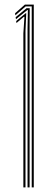

<svg xmlns="http://www.w3.org/2000/svg" viewBox="-20 -820 224 840"><path d="M118.8 0V-792H92.2L47.2 -753L46 -762L89 -800H127.8V0ZM82.2 0V-674L87 -746.5L84.5 -746.8L52 -719.2L50.8 -728L92.5 -762.2H94.8L91.5 -684V0ZM100.5 0V-694L102 -776H99.5L49.8 -736L48.5 -744.8L96.2 -784.2H110L109.5 -704V0Z"/></svg>

Font: Big Shoulders Inline Display Thin Light
Style: Regular
Weight: 300
Version: Version 2.002